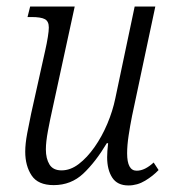

<svg xmlns="http://www.w3.org/2000/svg" viewBox="-20 -556 525 586"><path d="M372 10Q338 10 322.5 -14Q307 -38 307 -76Q307 -93 310 -119H306Q272 -62 234.5 -26.5Q197 9 144 9Q96 9 76.5 -20.5Q57 -50 57 -93Q57 -117 63 -149Q69 -181 75 -209L118 -402Q123 -424 126 -443Q129 -462 129 -472Q129 -491 117 -497.5Q105 -504 76 -504H64L72 -536H208L140 -223Q133 -192 126.5 -157.5Q120 -123 120 -100Q120 -72 131 -54Q142 -36 168 -36Q195 -36 220.5 -55.5Q246 -75 268.5 -107Q291 -139 307.5 -178Q324 -217 332 -256L391 -536H454L383 -202Q377 -172 372.5 -142Q368 -112 368 -88Q368 -35 397 -35Q410 -35 423 -41.5Q436 -48 449 -60L464 -37Q447 -19 423 -4.5Q399 10 372 10Z"/></svg>

Font: Noto Serif Condensed Light
Style: Italic
Weight: 300
Width: 3
Italic angle: -12°
Designer: Monotype Design Team
Foundry: Monotype Imaging Inc.
Version: Version 2.014; ttfautohint (v1.8.4.7-5d5b)